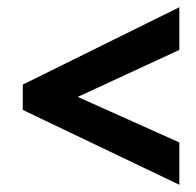

<svg xmlns="http://www.w3.org/2000/svg" viewBox="-20 -625 543 531"><path d="M476 -114 43 -321V-391L476 -605V-487L195 -357L476 -231Z"/></svg>

Font: Noto Sans Condensed
Style: Bold Italic
Weight: 700
Width: 3
Italic angle: -12°
Designer: Monotype Design Team
Foundry: Monotype Imaging Inc.
Version: Version 2.013; ttfautohint (v1.8.4.7-5d5b)